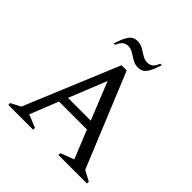

<svg xmlns="http://www.w3.org/2000/svg" viewBox="-215 -1010 1181 1181"><g transform="rotate(45 375.0 -420.0)"><path d="M33 0V-16L97 -49L353 -665H398L650 -52L717 -16V0H469V-16L557 -50L482 -235H239L165 -50L249 -16V0ZM262 -290H460L361 -536ZM224 -726Q240 -776 254.5 -800.5Q269 -825 284.5 -832.5Q300 -840 319 -840Q345 -840 367 -827Q389 -814 409.5 -801Q430 -788 453 -788Q472 -788 487 -798Q502 -808 515 -840H528Q512 -790 497.5 -765.5Q483 -741 467.5 -733.5Q452 -726 433 -726Q407 -726 385 -739Q363 -752 342.5 -765Q322 -778 299 -778Q280 -778 265 -768Q250 -758 237 -726Z"/></g></svg>

Font: Spectral
Style: Regular
Weight: 400
Designer: Jean-Baptiste Levee
Foundry: Production Type
Version: Version 2.001